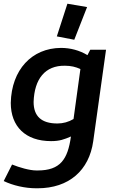

<svg xmlns="http://www.w3.org/2000/svg" viewBox="-42 -750 622 1034"><path d="M358 -536 427 -712 321 -730 264 -554ZM308 -396C339 -396 366 -390 391 -378L354 -109C327 -93 298 -85 267 -85C181 -85 139 -124 139 -201C143 -325 201 -398 308 -396ZM16 -196C16 -69 95 10 233 10C279 10 303 1 340 -15C323 108 283 168 161 168H154C117 168 63 152 23 136L-22 225C28 249 92 264 154 264H160C330 264 438 167 460 11L529 -482H444L429 -453C386 -479 337 -492 286 -492C129 -491 20 -374 16 -196Z"/></svg>

Font: Cantarell
Style: BoldOblique
Weight: 700
Italic angle: -8°
Designer: Dave Crossland
Version: Version 0.024